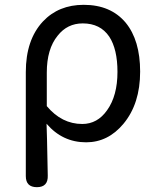

<svg xmlns="http://www.w3.org/2000/svg" viewBox="-20 -577 653 796"><path d="M133 199Q87 199 87 153V-39V-278Q87 -412 158 -488Q223 -557 327 -557Q439 -557 501 -483Q561 -410 561 -280Q561 -147 492 -64Q428 13 337 13Q239 13 173 -64Q174 -40 175 3Q177 99 178 150Q180 199 133 199ZM321 -63Q384 -63 424 -120Q467 -180 467 -279Q467 -373 433 -425Q396 -480 323 -480Q259 -480 219 -429Q174 -374 174 -276V-206V-137Q236 -63 321 -63Z"/></svg>

Font: GenSenRounded TW R
Style: Regular
Weight: 400
Version: Version 1.501;PS 1;hotconv 16.6.51;makeotf.lib2.5.65220